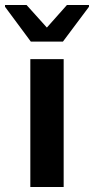

<svg xmlns="http://www.w3.org/2000/svg" viewBox="-43 -746 375 766"><path d="M78 0V-510H211V0ZM80 -580 -23 -719V-726H63L144 -636L224 -726H312V-719L208 -580Z"/></svg>

Font: Saira SemiExpanded SemiBold
Style: Regular
Weight: 600
Width: 6
Designer: Hector Gatti with collaboration of the Omnibus-Type team
Foundry: Omnibus-Type
Version: Version 1.101